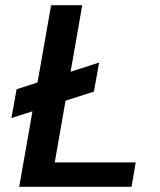

<svg xmlns="http://www.w3.org/2000/svg" viewBox="-20 -720 617 740"><path d="M24 -265 44 -376 362 -479 342 -367ZM54 0 177 -700H297L191 -94H503L487 0Z"/></svg>

Font: DM Sans 18pt SemiBold
Style: Italic
Weight: 600
Italic angle: -10°
Designer: Colophon Foundry, Jonny Pinhorn
Foundry: Colophon Foundry
Version: Version 4.004;gftools[0.9.30]